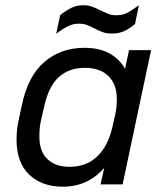

<svg xmlns="http://www.w3.org/2000/svg" viewBox="-20 -702 610 731"><path d="M91.3 -37.1Q43 -83 43 -169.9Q43 -206.1 49.8 -238.8L63 -300.8Q85.9 -411.1 147.9 -465.3Q210.9 -520 301.8 -520Q356.4 -520 395 -499.5Q434.1 -479 456.1 -439.9L471.2 -511.2H555.2L446.8 0H362.8L377 -63Q314.5 8.8 219.2 8.8Q139.2 8.8 91.3 -37.1ZM351.1 -107.4Q392.1 -147.5 408.2 -219.2L419.9 -272Q424.8 -294.9 424.8 -325.2Q424.8 -380.9 392.6 -412.6Q360.8 -443.8 303.2 -443.8Q243.7 -443.8 204.6 -409.2Q164.6 -373.5 147.9 -294.9L134.8 -237.8Q129.9 -213.4 129.9 -182.1Q129.9 -124.5 161.1 -95.7Q192.4 -66.9 244.1 -66.9Q309.6 -66.9 351.1 -107.4ZM209 -644Q231 -662.1 252.4 -672.4Q273.4 -682.1 296.9 -682.1Q315.4 -682.1 330.6 -676.8Q346.7 -670.9 362.8 -662.1Q385.3 -651.9 394 -648.4Q405.8 -644 422.9 -644Q445.8 -644 462.4 -652.3Q479.5 -660.6 508.8 -682.1L494.1 -610.8Q472.2 -591.8 451.7 -583Q431.2 -574.2 407.2 -574.2Q386.7 -574.2 372.6 -579.1Q356.4 -584.5 338.9 -594.2Q322.3 -603 309.6 -607.4Q296.9 -611.8 280.8 -611.8Q258.8 -611.8 241.7 -603.5Q220.7 -593.8 193.8 -573.2Z"/></svg>

Font: D-DIN Exp
Style: DINExp-Italic
Weight: 400
Width: 7
Italic angle: -12°
Designer: Charles Nix
Foundry: Datto Inc.
Version: Version 1.00